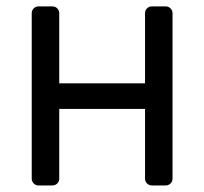

<svg xmlns="http://www.w3.org/2000/svg" viewBox="-20 -565 622 585"><path d="M442.5 -545.5H484.7Q493.6 -545.5 499.6 -539.4Q505.7 -533.4 505.7 -524.9V-20.6Q505.7 -12.1 499.6 -6Q493.6 0 484.7 0H442.5Q433.9 0 427.9 -6Q421.9 -12.1 421.9 -20.6V-233H160.5V-20.6Q160.5 -12.1 154.5 -6Q148.4 0 139.6 0H97.3Q88.8 0 82.7 -6Q76.7 -12.1 76.7 -20.6V-524.9Q76.7 -533.4 82.7 -539.4Q88.8 -545.5 97.3 -545.5H139.6Q148.4 -545.5 154.5 -539.4Q160.5 -533.4 160.5 -524.9V-311.1H421.9V-524.9Q421.9 -533.4 427.9 -539.4Q433.9 -545.5 442.5 -545.5Z"/></svg>

Font: DeltaSans
Style: Regular
Weight: 400
Designer: Rasmus Andersson
Foundry: rsms
Version: Version 3.012